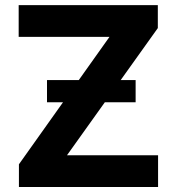

<svg xmlns="http://www.w3.org/2000/svg" viewBox="-20 -748 707 768"><path d="M55.7 0Q55.7 -22.5 55.7 -90.8Q146.5 -218.8 418 -600.6Q327.1 -600.6 54.7 -600.6Q54.7 -631.8 54.7 -727.5Q194.3 -727.5 611.3 -727.5Q611.3 -704.1 611.3 -635.7Q520.5 -508.8 248 -127Q338.9 -127 612.3 -127Q612.3 -94.7 612.3 0Q472.7 0 55.7 0ZM168 -338.9Q168 -361.3 168 -427.7Q255.9 -427.7 522.5 -427.7Q522.5 -405.3 522.5 -338.9Q433.6 -338.9 168 -338.9Z"/></svg>

Font: DeepSea
Style: Bold
Weight: 700
Designer: Stem
Version: Version 3.019;git-0a5106e0b